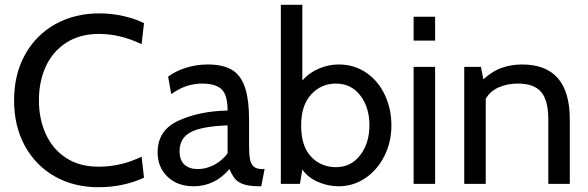

<svg xmlns="http://www.w3.org/2000/svg" viewBox="-20 -770 2462 804"><path d="M39 -350Q39 -459 85 -541.5Q131 -624 212 -669Q293 -714 396 -714Q447 -714 496 -703Q545 -692 583 -673L573 -585Q483 -628 395 -628Q315 -628 258 -591.5Q201 -555 172 -492Q143 -429 143 -350Q143 -271 172 -208Q201 -145 257 -108.5Q313 -72 393 -72Q487 -72 573 -114L583 -26Q496 14 392 14Q290 14 210 -31Q130 -76 84.5 -158.5Q39 -241 39 -350Z M640 -132Q640 -225 728 -265Q816 -305 933 -307Q933 -373 907.5 -396.5Q882 -420 826 -420Q795 -420 764 -410.5Q733 -401 697 -376L684 -449Q714 -472 758 -486Q802 -500 850 -500Q913 -500 950.5 -478Q988 -456 1005.5 -405Q1023 -354 1023 -265V-165Q1023 -125 1026.5 -104.5Q1030 -84 1042 -73Q1054 -62 1079 -62H1088L1074 10H1067Q1025 10 1001 2Q977 -6 964.5 -21Q952 -36 941 -62Q879 10 791 10Q723 10 681.5 -30Q640 -70 640 -132ZM933 -128V-245Q825 -241 778.5 -216.5Q732 -192 732 -137Q732 -99 752.5 -80.5Q773 -62 808 -62Q844 -62 877.5 -80Q911 -98 933 -128Z M1619 -245Q1619 -175 1589.5 -116.5Q1560 -58 1509.5 -24Q1459 10 1398 10Q1353 10 1311 -8.5Q1269 -27 1246 -60L1236 0H1156V-750H1246V-433Q1273 -464 1313.5 -482Q1354 -500 1398 -500Q1464 -500 1514.5 -465Q1565 -430 1592 -371.5Q1619 -313 1619 -245ZM1527 -245Q1527 -321 1488.5 -370.5Q1450 -420 1387 -420Q1325 -420 1283 -374.5Q1241 -329 1241 -245Q1241 -158 1282.5 -114Q1324 -70 1387 -70Q1450 -70 1488.5 -120.5Q1527 -171 1527 -245Z M1712 -700H1802V-600H1712ZM1712 -490H1802V0H1712Z M2366 -270V0H2276V-270Q2276 -349 2246.5 -384.5Q2217 -420 2148 -420Q2104 -420 2068 -404Q2032 -388 2014 -356V0H1924V-490H1994L2004 -438Q2043 -473 2082.5 -486.5Q2122 -500 2166 -500Q2366 -500 2366 -270Z"/></svg>

Font: Cabin
Style: Regular
Weight: 400
Designer: Pablo Impallari
Foundry: Pablo Impallari. http://www.impallari.com Igino Marini. http://www.ikern.com
Version: Version 2.200